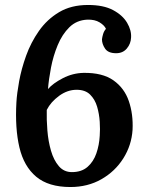

<svg xmlns="http://www.w3.org/2000/svg" viewBox="-20 -736 598 772"><path d="M334 -716Q396 -716 434.5 -695.5Q473 -675 491 -644.5Q509 -614 507 -585Q506 -560 490 -541Q474 -522 447 -522Q415 -522 402.5 -540.5Q390 -559 390 -578Q391 -587 394.5 -599Q398 -611 406 -620Q400 -634 380.5 -646Q361 -658 331 -657Q288 -655 259 -626.5Q230 -598 212 -554.5Q194 -511 185 -464Q176 -417 173 -378Q193 -401 232.5 -421.5Q272 -442 316 -443Q392 -444 436 -413Q480 -382 498 -329.5Q516 -277 513 -214Q509 -152 476 -99.5Q443 -47 388 -15.5Q333 16 263 16Q175 16 125.5 -25.5Q76 -67 58 -143.5Q40 -220 46 -325Q48 -360 57 -409.5Q66 -459 85 -512Q104 -565 136.5 -611.5Q169 -658 217.5 -687Q266 -716 334 -716ZM288 -375Q251 -375 217.5 -350.5Q184 -326 168 -294Q167 -255 170.5 -211.5Q174 -168 185 -130Q196 -92 216.5 -68Q237 -44 269 -44Q308 -44 332 -65Q356 -86 367.5 -119.5Q379 -153 381 -190Q383 -215 381 -246.5Q379 -278 370.5 -307Q362 -336 342.5 -355.5Q323 -375 288 -375Z"/></svg>

Font: Lora SemiBold
Style: Italic
Weight: 600
Italic angle: -3°
Designer: Olga Karpushina, Alexei Vanyashin (Cyrillic)
Foundry: Cyreal
Version: Version 3.011; ttfautohint (v1.8.4.7-5d5b)